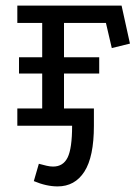

<svg xmlns="http://www.w3.org/2000/svg" viewBox="-20 -450 495 687"><path d="M42 0V-62H131V-368H42V-430H415L445 -294L380 -278L359 -368H209V-62H316V0ZM48 -187V-245H335V-187ZM316 0Q316 111 282 164Q248 217 186 217Q146 217 101 198L119 136Q134 140 146.5 143Q159 146 170 146Q206 146 222 113.5Q238 81 238 0Z"/></svg>

Font: Podkova VF Beta
Style: Regular
Weight: 400
Designer: Ilya Yudin
Foundry: Cyreal (www.cyreal.org)
Version: Version 2.100